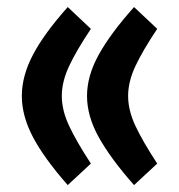

<svg xmlns="http://www.w3.org/2000/svg" viewBox="-20 -514 511 547"><path d="M238.9 -48Q198 -110.5 177.1 -155Q156.1 -199.5 156.1 -240.6Q156.1 -281.3 176.8 -325.5Q197.5 -369.8 238.9 -431.8L173 -493.9Q105.9 -418.7 74 -358.2Q42.2 -297.8 42.2 -240.6Q42.2 -183.3 74.2 -122.9Q106.2 -62.4 173 13.3ZM427.9 -48Q386.9 -110.5 366 -155Q345 -199.5 345 -240.6Q345 -281.3 365.7 -325.5Q386.4 -369.8 427.9 -431.8L361.9 -493.9Q294.8 -418.8 261.4 -358.3Q227.9 -297.8 227.9 -240.6Q227.9 -183.3 261.5 -122.8Q295.1 -62.3 361.9 13.3Z"/></svg>

Font: Vazirmatn NL
Style: Regular
Weight: 400
Designer: Saber Rastikerdar
Foundry: Saber Rastikerdar
Version: Version 33.003